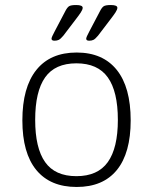

<svg xmlns="http://www.w3.org/2000/svg" viewBox="-20 -738 609 764"><path d="M285 6Q180 6 124.5 -61.5Q69 -129 69 -259Q69 -390 124.5 -459.5Q180 -529 285 -529Q389 -529 444.5 -460Q500 -391 500 -259Q500 -129 445 -61.5Q390 6 285 6ZM284 -37Q369 -37 409 -93Q449 -149 449 -261Q449 -374 409 -430Q369 -486 284 -486Q199 -486 159.5 -430Q120 -374 120 -261Q120 -149 159.5 -93Q199 -37 284 -37ZM197 -576Q185 -576 185 -584Q185 -590 198 -614L239 -692Q247 -708 254.5 -713Q262 -718 283 -718Q309 -718 309 -707Q309 -700 301.5 -688.5Q294 -677 280 -659L232 -596Q221 -583 214 -579.5Q207 -576 197 -576ZM335 -576Q323 -576 323 -584Q323 -590 336 -614L377 -692Q385 -708 392.5 -713Q400 -718 421 -718Q447 -718 447 -707Q447 -700 439.5 -688.5Q432 -677 418 -659L370 -596Q359 -583 352 -579.5Q345 -576 335 -576Z"/></svg>

Font: Asap ExtraLight
Style: Regular
Weight: 200
Designer: Pablo Cosgaya
Foundry: Omnibus-Type
Version: Version 3.001; ttfautohint (v1.8.4.7-5d5b)